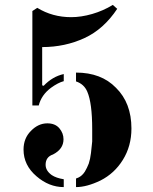

<svg xmlns="http://www.w3.org/2000/svg" viewBox="-20 -748 625 783"><path d="M240 -417V-446C209.3 -439.3 182 -423.3 158 -398L152 -400V-556C214 -556 271.7 -568.3 325 -593C377 -617 421.3 -656.7 458 -712L440 -728C414 -712 386 -699.7 356 -691C326 -682.3 297.3 -678 270 -678C219.3 -678 173.3 -690.7 132 -716L112 -703V-318H138C145.3 -346.7 162 -370.7 188 -390C207.3 -404 224.7 -413 240 -417ZM240 -446ZM290 -452V-416C312 -408.7 327.3 -394.7 336 -374C349.3 -343.3 356 -292.3 356 -221V-171C356 -167.7 354.3 -152 351 -124C349 -107.3 346 -93 342 -81C337.3 -69 332 -58 326 -48C318.7 -36.7 310 -28.7 300 -24C298.7 -23.3 295.3 -22 290 -20V15C319.3 15 352.7 6 390 -12C428 -31.3 458.3 -59.3 481 -96C504.3 -133.3 516 -176 516 -224C516 -293.3 495 -348.7 453 -390C413 -431.3 358.7 -452 290 -452ZM290 -416ZM240 -417ZM290 15ZM240 15V-17C219.3 -20.3 203 -26 191 -34C174.3 -46 166 -60 166 -76C166 -97.3 176 -111.3 196 -118C224.7 -132.7 239 -153.3 239 -180C239 -196.7 233.3 -211.7 222 -225C210.7 -238.3 194.3 -245 173 -245C148.3 -245 126 -234.7 106 -214C86 -194 76 -168.7 76 -138C76 -95.3 93.7 -59 129 -29C163 0.3 200 15 240 15Z"/></svg>

Font: Km Standard TT
Style: Bold
Weight: 700
Designer: Alexey Kryukov <alexios@thessalonica.org.ru>
Version: Version 2.0.2